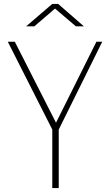

<svg xmlns="http://www.w3.org/2000/svg" viewBox="-20 -964 564 984"><path d="M281 0H248V-300L20 -750H56L267 -335L474 -750H504L281 -300ZM278 -944 410 -829H369L262 -920L156 -829H114L248 -944Z"/></svg>

Font: Poiret One
Style: Regular
Weight: 400
Designer: Denis Masharov
Foundry: Denis Masharov
Version: Version 1.001